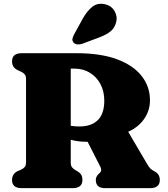

<svg xmlns="http://www.w3.org/2000/svg" viewBox="-20 -976 872 996"><path d="M758 -455.5Q758 -403 728 -359.5Q698 -316 645 -292.5L742.5 -126.5Q752 -110 759.5 -102.2Q767 -94.5 782 -87Q809 -73 809 -42.5Q809 0 758.5 0H525Q477 0 477 -42.5Q477 -60 492.5 -74.5L497.5 -79Q510.5 -90.5 501 -110L434.5 -240.5Q432.5 -240.5 430 -240.5Q407 -240.5 386 -243.2Q365 -246 347 -251V-134Q347 -117 353 -109Q359 -101 370.5 -94L382.5 -87Q397 -78 402.2 -67.8Q407.5 -57.5 407.5 -42.5Q407.5 0 357 0H92.5Q42.5 0 42.5 -42.5Q42.5 -74.5 72 -88.5L89.5 -96Q101.5 -101.5 108.2 -109.8Q115 -118 115 -134V-566Q115 -582 108.2 -590.2Q101.5 -598.5 89.5 -604L72 -612Q42.5 -625.5 42.5 -657.5Q42.5 -700 92.5 -700H378Q501.5 -700 586.2 -668.8Q671 -637.5 714.5 -582.2Q758 -527 758 -455.5ZM347 -620V-323.5Q366 -320 392.5 -320Q454 -320 487.5 -353Q521 -386 521 -454Q521 -502 501.2 -539.5Q481.5 -577 446.5 -598.5Q411.5 -620 366.5 -620ZM410 -880.5Q432 -919.5 459.2 -941Q486.5 -962.5 525 -954Q558.5 -946 574.2 -918.5Q590 -891 583 -863Q576 -832.5 554.5 -814.2Q533 -796 492.5 -781L407 -749Q394.5 -744.5 381.5 -745.8Q368.5 -747 361 -756Q353.5 -765.5 356.2 -776.5Q359 -787.5 365.5 -799.5Z"/></svg>

Font: Fraunces 9pt Soft Black
Style: Regular
Weight: 900
Version: Version 1.000;[b76b70a41]